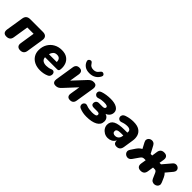

<svg xmlns="http://www.w3.org/2000/svg" viewBox="273 -2006 3296 3296"><g transform="rotate(45 1921.0 -358.5)"><path d="M112 9Q66 9 47 -16Q28 -41 35 -88L85 -403Q99 -492 191 -492H501Q552 -492 576 -464.5Q600 -437 592 -387L543 -73Q530 9 446 9Q402 9 380.5 -16Q359 -41 367 -88L409 -356H256L211 -73Q198 9 112 9Z M930 11Q851 11 792 -17.5Q733 -46 700 -98Q667 -150 667 -219Q667 -304 704.5 -368Q742 -432 806 -467.5Q870 -503 950 -503Q1035 -503 1086 -466.5Q1137 -430 1156.5 -372Q1176 -314 1168 -250Q1165 -225 1153.5 -217.5Q1142 -210 1125 -210H832Q834 -166 865 -143Q896 -120 950 -120Q973 -120 1001.5 -125Q1030 -130 1051 -140Q1085 -154 1105 -142Q1125 -130 1130 -105.5Q1135 -81 1123.5 -56Q1112 -31 1082 -19Q1046 -3 1007 4Q968 11 930 11ZM948 -387Q903 -387 877.5 -360Q852 -333 843 -294H1032Q1034 -335 1013.5 -361Q993 -387 948 -387Z M1306 9Q1260 9 1245.5 -18.5Q1231 -46 1237 -82L1291 -424Q1303 -501 1379 -501Q1420 -501 1438 -477.5Q1456 -454 1450 -411L1421 -231L1624 -449Q1651 -478 1673.5 -489.5Q1696 -501 1727 -501Q1773 -501 1788.5 -475Q1804 -449 1798 -411L1743 -68Q1731 9 1655 9Q1614 9 1596 -14.5Q1578 -38 1585 -81L1614 -262L1411 -43Q1384 -14 1361 -2.5Q1338 9 1306 9ZM1564 -553Q1493 -553 1450 -583.5Q1407 -614 1390 -661Q1380 -686 1389.5 -702Q1399 -718 1419 -725Q1439 -732 1452 -722Q1465 -712 1480 -689Q1506 -644 1572 -644Q1604 -644 1627 -655.5Q1650 -667 1668 -692Q1683 -712 1696.5 -722Q1710 -732 1730 -725Q1749 -718 1757 -702.5Q1765 -687 1754 -665Q1728 -613 1679.5 -583Q1631 -553 1564 -553Z M2055 11Q1964 11 1893 -19Q1862 -31 1852.5 -54.5Q1843 -78 1851.5 -101Q1860 -124 1882 -135Q1904 -146 1935 -133Q1964 -121 2001 -115.5Q2038 -110 2070 -110Q2120 -110 2147 -119.5Q2174 -129 2174 -154Q2174 -171 2161.5 -179.5Q2149 -188 2121 -188H2037Q2007 -188 1990.5 -201Q1974 -214 1974 -237Q1974 -270 1993 -289Q2012 -308 2045 -308H2128Q2185 -308 2185 -345Q2185 -362 2165 -371Q2145 -380 2093 -380Q2066 -380 2036.5 -375.5Q2007 -371 1979 -361Q1946 -350 1924 -362Q1902 -374 1894.5 -396Q1887 -418 1898 -440.5Q1909 -463 1943 -474Q1984 -488 2034 -495.5Q2084 -503 2137 -503Q2234 -503 2289 -469.5Q2344 -436 2344 -380Q2344 -336 2319.5 -304Q2295 -272 2254 -257Q2293 -245 2313 -217.5Q2333 -190 2333 -151Q2333 -71 2258 -30Q2183 11 2055 11Z M2572 11Q2524 11 2486 -11Q2448 -33 2425.5 -68.5Q2403 -104 2403 -145Q2403 -223 2470 -258.5Q2537 -294 2678 -294H2746L2747 -303Q2753 -336 2732.5 -355Q2712 -374 2666 -374Q2610 -374 2550 -351Q2517 -340 2494.5 -352.5Q2472 -365 2465.5 -389.5Q2459 -414 2473 -438.5Q2487 -463 2526 -476Q2571 -491 2612 -497Q2653 -503 2691 -503Q2782 -503 2833 -470Q2884 -437 2901.5 -381.5Q2919 -326 2908 -261L2880 -79Q2866 9 2784 9Q2748 9 2729.5 -11Q2711 -31 2714 -73Q2690 -28 2653 -8.5Q2616 11 2572 11ZM2634 -105Q2673 -105 2698 -128Q2723 -151 2729 -188L2732 -210H2678Q2622 -210 2597.5 -197.5Q2573 -185 2573 -157Q2573 -132 2590 -118.5Q2607 -105 2634 -105Z M3369 9Q3324 9 3303 -16Q3282 -41 3289 -87L3304 -182H3270Q3248 -182 3232 -173.5Q3216 -165 3199 -140L3123 -31Q3104 -4 3079.5 4Q3055 12 3031 5Q3007 -2 2990.5 -19.5Q2974 -37 2971 -62Q2968 -87 2986 -115L3042 -199Q3059 -225 3081 -245.5Q3103 -266 3128 -279L3072 -385Q3056 -415 3061.5 -439.5Q3067 -464 3085.5 -479.5Q3104 -495 3129 -499Q3154 -503 3177.5 -492.5Q3201 -482 3216 -453L3288 -318H3326L3341 -419Q3354 -501 3437 -501Q3482 -501 3503.5 -476.5Q3525 -452 3518 -405L3504 -318H3540L3669 -470Q3688 -493 3711.5 -498Q3735 -503 3756.5 -495Q3778 -487 3791.5 -469.5Q3805 -452 3804.5 -428.5Q3804 -405 3783 -379L3684 -261Q3700 -247 3712.5 -229Q3725 -211 3734 -190L3769 -109Q3784 -76 3776.5 -50.5Q3769 -25 3748.5 -10.5Q3728 4 3702 6.5Q3676 9 3652 -3.5Q3628 -16 3615 -46L3574 -140Q3563 -165 3550.5 -173.5Q3538 -182 3517 -182H3482L3465 -73Q3452 9 3369 9Z"/></g></svg>

Font: Nunito Black
Style: Italic
Weight: 900
Italic angle: -9°
Designer: Vernon Adams
Foundry: Vernon Adams
Version: Version 3.601; ttfautohint (v1.8.2.53-6de2)